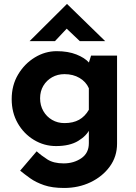

<svg xmlns="http://www.w3.org/2000/svg" viewBox="-20 -713 673 953"><path d="M298 220Q239 220 198.5 206Q158 192 130 172Q102 152 80 134L162 38Q185 59 215.5 78.5Q246 98 296 98Q346 98 383.5 72.5Q421 47 421 -2V-98L426 -73Q410 -39 368 -13.5Q326 12 258 12Q199 12 148.5 -18.5Q98 -49 68 -101.5Q38 -154 38 -221Q38 -290 70 -343.5Q102 -397 153 -428Q204 -459 261 -459Q318 -459 359.5 -442.5Q401 -426 422 -402L417 -389L432 -437H561V0Q561 64 525 113.5Q489 163 429.5 191.5Q370 220 298 220ZM179 -225Q179 -190 195 -162Q211 -134 238.5 -118Q266 -102 300 -102Q343 -102 372.5 -118.5Q402 -135 421 -168V-275Q407 -307 375 -326Q343 -345 300 -345Q266 -345 238.5 -329.5Q211 -314 195 -287Q179 -260 179 -225ZM376 -509 298 -583 332 -593 253 -509H127L312 -693H313L502 -509Z"/></svg>

Font: Reem Kufi
Style: Regular
Weight: 400
Designer: Khaled Hosny
Version: Version 1.6